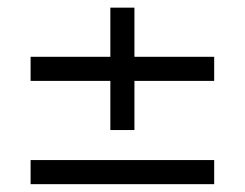

<svg xmlns="http://www.w3.org/2000/svg" viewBox="-20 -560 640 502"><path d="M331.5 -220H268.5V-348.5H60V-411.5H268.5V-540H331.5V-411.5H540V-348.5H331.5ZM540 -78.5H60V-141.5H540Z"/></svg>

Font: CCSD_manrope
Style: Regular
Weight: 400
Designer: Mikhail Sharanda
Foundry: Mikhail Sharanda
Version: Version 4.503